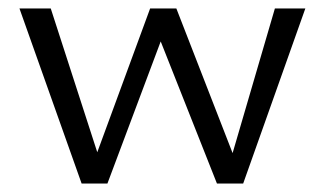

<svg xmlns="http://www.w3.org/2000/svg" viewBox="-20 -434 767 454"><path d="M26 -414H100L210 -74L335 -414H397L530 -72L630 -414H702L555 0H493L360 -336L234 0H173Z"/></svg>

Font: LXGW Bright GB
Style: Regular
Weight: 400
Designer: Christian Thalmann (Catharsis Fonts)
Foundry: LXGW / Christian Thalmann (Catharsis Fonts) / Fontworks Inc.
Version: Version 5.510